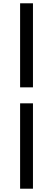

<svg xmlns="http://www.w3.org/2000/svg" viewBox="-20 -864 321 1165"><path d="M102 -334V-844H180V-334ZM102 281V-237H180V281Z"/></svg>

Font: Noto Sans KR Medium
Style: Regular
Weight: 500
Designer: Ryoko NISHIZUKA  (kana, bopomofo & ideographs); Paul D. Hunt (Latin, Greek & Cyrillic); Sandoll Communications , Soo-you
Foundry: Adobe
Version: Version 2.004-H2;hotconv 1.0.118;makeotfexe 2.5.65603